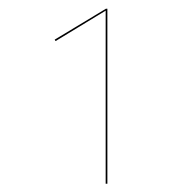

<svg xmlns="http://www.w3.org/2000/svg" viewBox="-20 -748 440 449"><path d="M231.1 -727.5H227.6L107.9 -655.3L109.9 -651.9L227.1 -723.1V-318.4H231.1Z"/></svg>

Font: Fira Sans Four
Style: Regular
Weight: 100
Designer: Carrois Corporate & Edenspiekermann AG
Foundry: Carrois Corporate GbR & Edenspiekermann AG
Version: Version 4.203;PS 004.203;hotconv 1.0.88;makeotf.lib2.5.64775